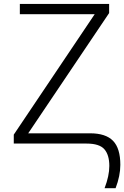

<svg xmlns="http://www.w3.org/2000/svg" viewBox="-20 -738 640 987"><path d="M50.8 0V-45.9L466.8 -665H82V-717.8H541V-670.9L125 -52.7H443.4Q523.4 -52.7 561 -14.2Q598.6 24.4 598.6 109.4Q598.6 166 574.2 229.5H517.6Q542 166 542 115.2Q542 58.6 516.6 29.3Q491.2 0 424.8 0Z"/></svg>

Font: Gothic A1 Light
Style: Regular
Weight: 300
Version: Version 2.50